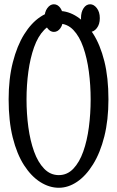

<svg xmlns="http://www.w3.org/2000/svg" viewBox="-20 -886 556 912"><path d="M259.3 5.9Q214.4 5.9 171.4 -21.2Q128.4 -48.3 94.2 -101.3Q60.1 -154.3 40.5 -232.7Q21 -311 21 -414.1Q21 -512.2 41 -590.3Q61 -668.5 94.7 -722.7Q128.4 -776.9 170.9 -805.4Q213.4 -834 259.3 -834Q304.2 -834 345.9 -806.9Q387.7 -779.8 421.9 -726.6Q456.1 -673.3 475.6 -595.5Q495.1 -517.6 495.1 -414.1Q495.1 -315.9 475.6 -238Q456.1 -160.2 422.1 -105.5Q388.2 -50.8 346.2 -22.5Q304.2 5.9 259.3 5.9ZM259.3 -54.2Q299.3 -54.2 328.4 -84.7Q357.4 -115.2 375.5 -166.3Q393.6 -217.3 402.1 -281.5Q410.6 -345.7 410.6 -414.1Q410.6 -481.4 402.1 -545.7Q393.6 -609.9 375.5 -661.6Q357.4 -713.4 328.4 -743.7Q299.3 -773.9 259.3 -773.9Q219.2 -773.9 189.7 -743.7Q160.2 -713.4 141.8 -661.6Q123.5 -609.9 114.7 -545.7Q106 -481.4 106 -414.1Q106 -345.7 114.7 -281.5Q123.5 -217.3 141.8 -166.3Q160.2 -115.2 189.7 -84.7Q219.2 -54.2 259.3 -54.2ZM235.8 -734.4Q218.3 -734.4 204.8 -752.7Q191.4 -771 191.4 -799.8Q191.4 -829.1 204.8 -847.4Q218.3 -865.7 235.8 -865.7Q254.4 -865.7 267.1 -847.4Q279.8 -829.1 279.8 -799.8Q279.8 -770.5 267.1 -752.4Q254.4 -734.4 235.8 -734.4ZM408.2 -734.4Q389.6 -734.4 377.2 -752.7Q364.7 -771 364.7 -799.8Q364.7 -829.1 377.2 -847.4Q389.6 -865.7 408.2 -865.7Q425.8 -865.7 439.9 -847.4Q454.1 -829.1 454.1 -799.8Q454.1 -770.5 439.9 -752.4Q425.8 -734.4 408.2 -734.4Z"/></svg>

Font: Scarab Serif
Style: Regular
Weight: 400
Designer: John Roberts
Foundry: Scarab
Version: 1.0